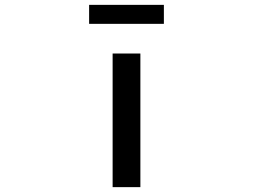

<svg xmlns="http://www.w3.org/2000/svg" viewBox="-20 -770 1040 790"><path d="M443.4 0V-549.8H557.6V0ZM346.7 -671.9V-750H654.3V-671.9Z"/></svg>

Font: GenEi Gothic M SemiBold
Style: Regular
Weight: 500
Designer: o_tamon (Modified); [Source Han Sans]
Ryoko NISHIZUKA  (kana & ideographs); Paul D. Hunt (Latin, Greek & Cyrillic); Wenl
Version: Version 1.1a;Original Version 1.004